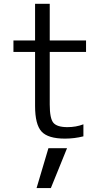

<svg xmlns="http://www.w3.org/2000/svg" viewBox="-20 -710 542 997"><path d="M238.3 -440.4V-167Q238.3 -94.7 257.3 -72.3Q276.4 -49.8 330.1 -49.8Q375 -49.8 413.1 -64.5V-2Q366.2 9.8 317.4 9.8Q229.5 9.8 195.8 -26.9Q162.1 -63.5 162.1 -160.2V-440.4H49.8V-500H162.1V-690.4H238.3V-500H426.8V-440.4ZM231.4 59.6H328.1L244.1 266.6H169.9Z"/></svg>

Font: Mgen+ 1c regular
Style: Regular
Weight: 400
Designer: [Source Han Sans]
Ryoko NISHIZUKA  (kana & ideographs); Paul D. Hunt (Latin, Greek & Cyrillic); Wenlong ZHANG  (bopomofo
Version: Version 1.059.20150602